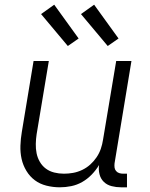

<svg xmlns="http://www.w3.org/2000/svg" viewBox="-20 -790 640 818"><path d="M235 8Q206 8 178 1Q150 -6 128.5 -22Q107 -38 92.5 -62Q78 -86 72 -113Q66 -140 67 -169.5Q68 -199 73 -228L123 -530H188L136 -218Q133 -198 132.5 -177Q132 -156 136 -136.5Q140 -117 150 -100Q160 -83 175.5 -71.5Q191 -60 211 -55Q231 -50 252 -50Q252 -50 252.5 -50Q253 -50 253 -50Q272 -50 291.5 -53.5Q311 -57 330 -66Q349 -75 364.5 -89Q380 -103 391.5 -120Q403 -137 409.5 -156Q416 -175 419 -195L475 -530H540L468 -94Q467 -85 468 -76.5Q469 -68 474.5 -61.5Q480 -55 488 -52.5Q496 -50 505 -50H521V8H495Q475 8 455.5 3Q436 -2 422.5 -15Q409 -28 404 -47.5Q399 -67 402 -87Q389 -65 370.5 -46Q352 -27 330 -14.5Q308 -2 283.5 3Q259 8 235 8ZM439 -594 325 -730 381 -770 485 -626ZM269 -594 155 -730 211 -770 315 -626Z"/></svg>

Font: Iosevka Curly Light Extended
Style: Italic
Weight: 300
Width: 7
Italic angle: -9°
Monospace: yes
Designer: Belleve Invis
Foundry: Belleve Invis
Version: Version 11.1.0; ttfautohint (v1.8.3)